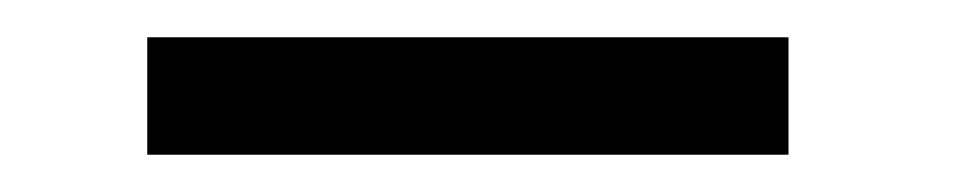

<svg xmlns="http://www.w3.org/2000/svg" viewBox="-20 -731 522 103"><path d="M59 -648H403V-711H59Z"/></svg>

Font: Anybody
Style: Bold
Weight: 700
Designer: Tyler Finck
Foundry: Etcetera Type Company
Version: Version 1.110